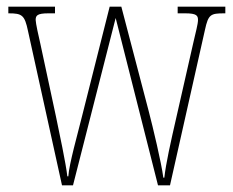

<svg xmlns="http://www.w3.org/2000/svg" viewBox="-20 -556 698 576"><path d="M64 -463 166 0H199L327 -502L454 0H490L595 -467C605 -513 612 -516 653 -516H656V-536H513V-516H536C570 -516 574 -509 574 -496C574 -484 567 -459 560 -428L510 -208C491 -125 478 -67 473 -23H470C464 -69 439 -173 426 -223L344 -536H309L226 -207C214 -158 187 -63 185 -27H182C178 -64 158 -158 148 -206L101 -425C96 -446 87 -487 87 -496C87 -509 91 -516 125 -516H145V-536H5V-516H6C46 -516 54 -511 64 -463Z"/></svg>

Font: Noto Serif Bengali ExtraCondensed Thin
Style: Regular
Weight: 100
Width: 2
Designer: Juan Bruce, Universal Thirst, Indian Type Foundry and the Monotype Design Team.
Foundry: Monotype Imaging Inc.
Version: Version 2.003